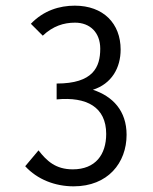

<svg xmlns="http://www.w3.org/2000/svg" viewBox="-20 -647 540 678"><path d="M240 11C361 11 427 -72 427 -171C427 -256 378 -307 308 -330C374 -351 406 -407 406 -472C406 -564 345 -627 244 -627C190 -627 134 -610 89 -563L131 -521C167 -555 205 -567 245 -567C298 -567 334 -532 334 -475C334 -410 309 -352 180 -352V-296C286 -306 355 -269 355 -174C355 -101 317 -49 237 -49C176 -49 145 -79 116 -116L69 -60C112 -13 175 11 240 11Z"/></svg>

Font: Inconsolata Thin
Style: Regular
Weight: 100
Monospace: yes
Designer: Raph Levien, Cyreal, Brenton Simpson
Foundry: Raph Levien, Cyreal, Google
Version: Version 3.100